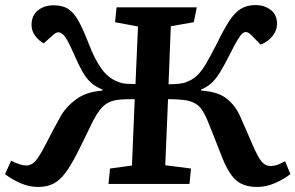

<svg xmlns="http://www.w3.org/2000/svg" viewBox="-23 -729 1171 761"><path d="M511 -336Q494 -336 472 -335.5Q450 -335 436 -332Q402 -326 380.5 -302Q359 -278 340 -238Q307 -169 282.5 -121Q258 -73 236 -43.5Q214 -14 188.5 -1Q163 12 128 12Q92 12 57 -3.5Q22 -19 -3 -39L21 -92Q59 -73 81 -73Q102 -73 118 -91.5Q134 -110 155 -151Q172 -184 187 -212.5Q202 -241 219 -271Q240 -307 279.5 -336Q319 -365 383 -370V-374Q354 -386 336 -403Q318 -420 303.5 -445.5Q289 -471 273 -508Q248 -565 235 -583Q222 -601 208 -601Q199 -601 187 -590L150 -557Q131 -568 116.5 -587Q102 -606 102 -631Q102 -667 127 -687.5Q152 -708 189 -708Q225 -708 247.5 -693.5Q270 -679 288.5 -645.5Q307 -612 329 -555Q353 -492 381.5 -453.5Q410 -415 453 -402Q462 -398 479 -397Q496 -396 514 -396L524 -624L433 -641L439 -700H757L745 -641L654 -625L645 -395Q669 -395 689.5 -397.5Q710 -400 718 -405Q741 -413 759 -430.5Q777 -448 794.5 -478Q812 -508 836 -555Q863 -611 885 -645Q907 -679 931.5 -694Q956 -709 991 -709Q1023 -709 1049 -690.5Q1075 -672 1075 -634Q1075 -609 1057.5 -586.5Q1040 -564 1010 -552L973 -590Q961 -602 952 -602Q945 -602 938 -596.5Q931 -591 919 -571.5Q907 -552 886 -510Q865 -468 848.5 -441.5Q832 -415 815 -399.5Q798 -384 774 -374V-370Q839 -366 873.5 -339.5Q908 -313 927 -272Q942 -238 953.5 -212Q965 -186 976 -160Q999 -106 1014 -88.5Q1029 -71 1048 -71Q1064 -71 1078.5 -76.5Q1093 -82 1107 -90L1128 -39Q1103 -19 1067.5 -3.5Q1032 12 997 12Q941 12 910.5 -16.5Q880 -45 854 -114Q846 -134 834.5 -163.5Q823 -193 805 -238Q788 -281 772 -301Q756 -321 726 -329Q717 -332 693 -334Q669 -336 643 -336L632 -74L734 -61L728 0H407L413 -61L500 -73Z"/></svg>

Font: Literata 7pt SemiBold
Style: Italic
Weight: 600
Italic angle: -2°
Designer: Latin by Veronika Burian and Jose Scaglione. Greek by Irene Vlachou. Cyrillic by Vera Evstafieva
Foundry: TypeTogether
Version: Version 3.002